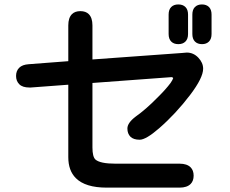

<svg xmlns="http://www.w3.org/2000/svg" viewBox="-20 -815 1040 869"><path d="M819.3 -783.2Q831.1 -771.5 831.1 -749V-661.1Q831.1 -638.7 819.3 -627Q807.6 -615.2 787.1 -615.2Q766.6 -615.2 754.9 -627Q743.2 -638.7 743.2 -661.1V-749Q743.2 -771.5 754.9 -783.2Q766.6 -794.9 787.1 -794.9Q807.6 -794.9 819.3 -783.2ZM937.5 -749V-661.1Q937.5 -638.7 925.8 -627Q914.1 -615.2 894.5 -615.2Q874 -615.2 862.3 -627Q850.6 -638.7 850.6 -661.1V-749Q850.6 -771.5 862.3 -783.2Q874 -794.9 894 -794.9Q914.1 -794.9 925.8 -783.2Q937.5 -771.5 937.5 -749ZM381.8 -751Q398.4 -734.4 398.4 -700.2V-545.9L803.7 -575.2L825.2 -577.1Q855.5 -577.1 877.4 -554.2Q899.4 -531.2 899.4 -503.9Q899.4 -462.9 840.8 -385.7Q776.4 -300.8 700.2 -234.4Q640.6 -182.6 612.3 -182.6Q584 -182.6 570.3 -196.3Q556.6 -210 556.6 -233.4Q556.6 -258.8 593.8 -287.1Q640.6 -320.3 690.4 -371.1Q729.5 -409.2 752 -439.5Q756.8 -447.3 759.8 -452.1L763.7 -460.9Q763.7 -464.8 756.8 -465.8H754.9L398.4 -439.5V-147.5Q398.4 -105.5 412.1 -92.8Q433.6 -74.2 502.9 -74.2H793Q826.2 -74.2 842.8 -57.6Q856.4 -43.9 856.4 -20Q856.4 3.9 842.8 17.6Q826.2 34.2 793 34.2H469.7Q465.8 34.2 462.9 34.2Q366.2 34.2 323.2 -8.8Q289.1 -43 289.1 -103.5Q289.1 -108.4 289.1 -112.3V-431.6L119.1 -418.9H113.3Q82 -418.9 67.4 -433.6Q52.7 -448.2 52.7 -471.2Q52.7 -494.1 66.9 -508.3Q81.1 -522.5 110.4 -524.4L289.1 -538.1V-700.2Q289.1 -734.4 305.7 -751Q319.3 -764.6 343.8 -764.6Q368.2 -764.6 381.8 -751Z"/></svg>

Font: FakePearl
Style: SemiBold
Weight: 400
Version: Version 1.2